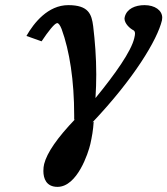

<svg xmlns="http://www.w3.org/2000/svg" viewBox="-20 -465 652 748"><path d="M611 -386C611 -390 612 -393 612 -396C612 -425 583 -445 543 -445C507 -445 474 -431 466 -399C466 -397 465 -395 465 -393C465 -373 486 -354 500 -347C503 -345 506 -342 506 -334C506 -330 505 -324 503 -316C491 -265 429 -177 352 -83C354 -115 355 -146 355 -175C355 -242 350 -304 343 -363C337 -410 325 -445 246 -445C167 -445 112 -376 83 -325L142 -304C168 -343 193 -375 203 -375C208 -375 214 -367 220 -352C251 -267 269 -152 269 -15V2L273 -1C203 72 163 130 152 174C150 182 149 191 149 201C149 230 160 263 204 263C281 263 324 131 332 96C338 69 343 42 345 9L340 12C502 -159 593 -310 611 -386Z"/></svg>

Font: Linux Libertine O
Style: Bold Italic
Weight: 700
Italic angle: -11.5°
Designer: Philipp H. Poll
Foundry: Philipp H. Poll
Version: Version 4.1.0